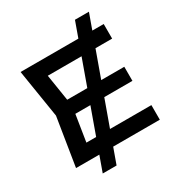

<svg xmlns="http://www.w3.org/2000/svg" viewBox="-225 -1024 1215 1298"><g transform="rotate(-30 383.0 -375.0)"><path d="M662 -872 304 122H196L553 -872ZM683 -320H159V-430H683ZM193 -40 130 -114H712V0H58L118 -375L58 -750H707V-636H130L193 -710L246 -375Z"/></g></svg>

Font: Unbounded Variable
Style: Regular
Weight: 400
Designer: Luke Prowse, Jean-Baptiste Morizot, Fátima Lázaro, Florian Runge
Foundry: NaN
Version: Version 1.600;FEAKit 1.0